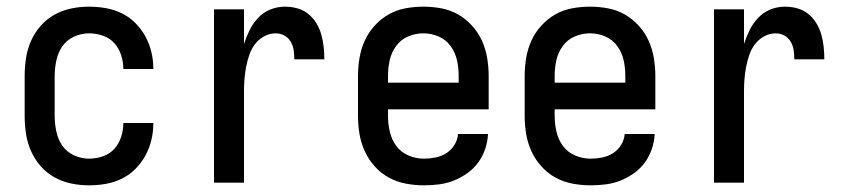

<svg xmlns="http://www.w3.org/2000/svg" viewBox="-20 -548 2540 576"><path d="M247 8Q220 8 193.5 2.5Q167 -3 143.5 -16Q120 -29 102 -49.5Q84 -70 73 -95Q62 -120 58 -146.5Q54 -173 54 -200V-320Q54 -347 58 -373.5Q62 -400 73 -425Q84 -450 102 -470.5Q120 -491 143.5 -504Q167 -517 193.5 -522.5Q220 -528 247 -528Q273 -528 298 -523.5Q323 -519 345.5 -508Q368 -497 386 -479Q404 -461 416 -439Q428 -417 434 -392.5Q440 -368 440 -342V-341H350V-342Q350 -362 343.5 -382.5Q337 -403 323 -418.5Q309 -434 288.5 -441Q268 -448 247 -448Q224 -448 202 -438Q180 -428 167 -409Q154 -390 149 -366.5Q144 -343 144 -320V-200Q144 -177 149 -153.5Q154 -130 167 -111Q180 -92 202 -82Q224 -72 247 -72Q268 -72 288.5 -79Q309 -86 323 -101.5Q337 -117 343.5 -137.5Q350 -158 350 -178V-179H440V-178Q440 -152 434 -127.5Q428 -103 416 -81Q404 -59 386 -41Q368 -23 345.5 -12Q323 -1 298 3.5Q273 8 247 8Z M622 0V-520H712V-416Q719 -438 729 -458Q739 -478 754.5 -494.5Q770 -511 791 -519.5Q812 -528 835 -528Q854 -528 872 -523Q890 -518 904.5 -506.5Q919 -495 929 -478.5Q939 -462 944 -444Q949 -426 951 -407.5Q953 -389 953 -370H863Q863 -384 861 -397.5Q859 -411 852 -423Q845 -435 833 -441.5Q821 -448 807 -448Q789 -448 772.5 -439Q756 -430 745 -415.5Q734 -401 728 -383.5Q722 -366 718.5 -348Q715 -330 713.5 -312Q712 -294 712 -276V0Z M1252 8Q1225 8 1198 3Q1171 -2 1147 -15Q1123 -28 1104.5 -48.5Q1086 -69 1074.5 -94Q1063 -119 1058.5 -146Q1054 -173 1054 -200V-320Q1054 -347 1058.5 -374Q1063 -401 1074 -425.5Q1085 -450 1103.5 -470.5Q1122 -491 1145.5 -504.5Q1169 -518 1196 -523Q1223 -528 1250 -528Q1277 -528 1304 -523Q1331 -518 1354.5 -504.5Q1378 -491 1396.5 -470.5Q1415 -450 1426 -425.5Q1437 -401 1441.5 -374Q1446 -347 1446 -320V-220H1144V-200Q1144 -176 1149.5 -152.5Q1155 -129 1169 -110Q1183 -91 1205.5 -81.5Q1228 -72 1252 -72Q1269 -72 1286.5 -75.5Q1304 -79 1319 -88.5Q1334 -98 1343.5 -113.5Q1353 -129 1354 -146H1444Q1443 -123 1435.5 -101Q1428 -79 1414.5 -60.5Q1401 -42 1382 -28.5Q1363 -15 1342 -6.5Q1321 2 1298 5Q1275 8 1252 8ZM1356 -300V-320Q1356 -344 1351 -367Q1346 -390 1332 -409.5Q1318 -429 1296 -438.5Q1274 -448 1250 -448Q1226 -448 1204 -438.5Q1182 -429 1168 -409.5Q1154 -390 1149 -367Q1144 -344 1144 -320V-300Z M1752 8Q1725 8 1698 3Q1671 -2 1647 -15Q1623 -28 1604.5 -48.5Q1586 -69 1574.5 -94Q1563 -119 1558.5 -146Q1554 -173 1554 -200V-320Q1554 -347 1558.5 -374Q1563 -401 1574 -425.5Q1585 -450 1603.5 -470.5Q1622 -491 1645.5 -504.5Q1669 -518 1696 -523Q1723 -528 1750 -528Q1777 -528 1804 -523Q1831 -518 1854.5 -504.5Q1878 -491 1896.5 -470.5Q1915 -450 1926 -425.5Q1937 -401 1941.5 -374Q1946 -347 1946 -320V-220H1644V-200Q1644 -176 1649.5 -152.5Q1655 -129 1669 -110Q1683 -91 1705.5 -81.5Q1728 -72 1752 -72Q1769 -72 1786.5 -75.5Q1804 -79 1819 -88.5Q1834 -98 1843.5 -113.5Q1853 -129 1854 -146H1944Q1943 -123 1935.5 -101Q1928 -79 1914.5 -60.5Q1901 -42 1882 -28.5Q1863 -15 1842 -6.5Q1821 2 1798 5Q1775 8 1752 8ZM1856 -300V-320Q1856 -344 1851 -367Q1846 -390 1832 -409.5Q1818 -429 1796 -438.5Q1774 -448 1750 -448Q1726 -448 1704 -438.5Q1682 -429 1668 -409.5Q1654 -390 1649 -367Q1644 -344 1644 -320V-300Z M2122 0V-520H2212V-416Q2219 -438 2229 -458Q2239 -478 2254.5 -494.5Q2270 -511 2291 -519.5Q2312 -528 2335 -528Q2354 -528 2372 -523Q2390 -518 2404.5 -506.5Q2419 -495 2429 -478.5Q2439 -462 2444 -444Q2449 -426 2451 -407.5Q2453 -389 2453 -370H2363Q2363 -384 2361 -397.5Q2359 -411 2352 -423Q2345 -435 2333 -441.5Q2321 -448 2307 -448Q2289 -448 2272.5 -439Q2256 -430 2245 -415.5Q2234 -401 2228 -383.5Q2222 -366 2218.5 -348Q2215 -330 2213.5 -312Q2212 -294 2212 -276V0Z"/></svg>

Font: Iosevka SS10 Medium
Style: Regular
Weight: 500
Monospace: yes
Designer: Belleve Invis
Foundry: Belleve Invis
Version: Version 28.0.6; ttfautohint (v1.8.4)